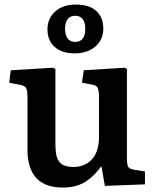

<svg xmlns="http://www.w3.org/2000/svg" viewBox="-20 -819 688 853"><path d="M312 -582Q254.4 -582 222.7 -610.8Q190.9 -639.6 190.9 -688Q190.9 -737.3 225.3 -768.1Q259.8 -798.8 316.9 -798.8Q376.5 -798.8 407.7 -770.3Q439 -741.7 439 -691.9Q439 -642.6 403.6 -612.3Q368.2 -582 312 -582ZM314 -632.8Q358.9 -632.8 358.9 -691.9Q358.9 -719.2 347.4 -734.1Q335.9 -749 314 -749Q291.5 -749 280.3 -733.4Q269 -717.8 269 -691.9Q269 -663.6 280.5 -648.2Q292 -632.8 314 -632.8ZM258.8 14.2Q102.1 14.2 102.1 -154.8V-383.8Q102.1 -416.5 96.4 -427.5Q90.8 -438.5 66.9 -442.9L21 -451.2L27.8 -506.8L213.9 -518.1L226.1 -513.2V-194.8Q226.1 -177.2 226.3 -167Q226.6 -156.7 228.3 -142.6Q230 -128.4 232.9 -120.1Q235.8 -111.8 241.7 -102.5Q247.6 -93.3 256.1 -88.4Q264.6 -83.5 277.1 -80.3Q289.6 -77.1 306.2 -77.1Q356.9 -77.1 388.4 -111.3Q419.9 -145.5 419.9 -211.9V-384.8Q419.9 -417 414.1 -428.7Q408.2 -440.4 386.2 -443.8L344.2 -451.2L352.1 -506.8L532.2 -518.1L543.9 -513.2V-115.2Q543.9 -88.4 549.3 -78.4Q554.7 -68.4 576.2 -64.9L624 -57.1V0L445.8 6.8L431.2 -78.1H428.2Q413.1 -57.6 398.7 -43Q384.3 -28.3 364 -14.4Q343.8 -0.5 317.1 6.8Q290.5 14.2 258.8 14.2Z"/></svg>

Font: Literata Book SemiBold
Style: Regular
Weight: 600
Designer: Latin by Veronika Burian and Jose Scaglione. Greek by Irene Vlachou. Cyrillic by Vera Evstafieva
Foundry: TypeTogether
Version: Version 2.003;PS 002.003;hotconv 1.0.88;makeotf.lib2.5.64775